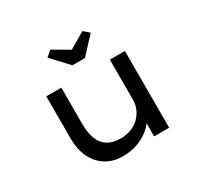

<svg xmlns="http://www.w3.org/2000/svg" viewBox="-161 -941 1169 1138"><g transform="rotate(-30 423.0 -371.5)"><path d="M370 10Q306 10 257 -20Q208 -50 181 -106Q154 -162 154 -239V-525H257V-274Q257 -214 273.5 -172.5Q290 -131 324.5 -109.5Q359 -88 412 -88Q449 -88 481 -99.5Q513 -111 537 -133Q561 -155 575 -185.5Q589 -216 589 -254V-525H692V0H589V-110L607 -122Q594 -89 561.5 -59Q529 -29 480.5 -9.5Q432 10 370 10ZM380 -607 275 -720 313 -753 438 -680H408L533 -753L571 -720L466 -607Z"/></g></svg>

Font: Lexend Mega
Style: Regular
Weight: 400
Designer: Bonnie Shaver-Troup, Thomas Jockin
Foundry: Lexend
Version: Version 1.007